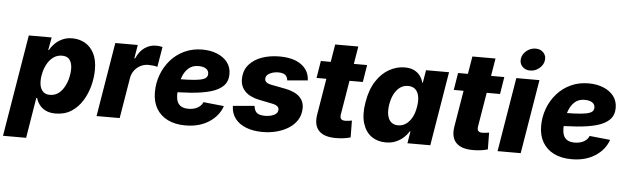

<svg xmlns="http://www.w3.org/2000/svg" viewBox="-79 -990 4604 1409"><g transform="rotate(5 2223.5 -285.0)"><path d="M-22.9 204.1 101.6 -545.9H270L252.9 -452.1H257.3Q271.5 -477.5 294.4 -500.5Q317.4 -523.4 349.4 -538.1Q381.3 -552.7 422.4 -552.7Q473.6 -552.7 515.4 -529.3Q557.1 -505.9 582 -458.3Q606.9 -410.6 606.9 -337.9Q606.9 -281.2 591.6 -220.9Q576.2 -160.6 544.4 -108.6Q512.7 -56.6 463.4 -24.4Q414.1 7.8 346.2 7.8Q302.2 7.8 272.7 -7.3Q243.2 -22.5 226.3 -45.7Q209.5 -68.8 202.6 -93.8H196.3L147.5 204.1ZM292 -125Q330.1 -125 356.7 -145.5Q383.3 -166 400.1 -197.8Q417 -229.5 424.8 -263.9Q432.6 -298.3 432.6 -327.1Q432.6 -370.6 414.6 -395Q396.5 -419.4 358.4 -419.4Q323.7 -419.4 297.1 -401.1Q270.5 -382.8 252.7 -353Q234.9 -323.2 225.8 -288.1Q216.8 -252.9 216.8 -219.7Q216.8 -175.8 236.1 -150.4Q255.4 -125 292 -125Z M648.4 0 738.8 -545.9H904.3L887.7 -446.3H893.6Q917.5 -500.5 955.6 -526.6Q993.7 -552.7 1038.6 -552.7Q1050.8 -552.7 1063.2 -551.3Q1075.7 -549.8 1086.4 -546.9L1061.5 -398.4Q1049.8 -402.8 1030.3 -405Q1010.7 -407.2 995.1 -407.2Q963.9 -407.2 937 -393.3Q910.2 -379.4 891.8 -355Q873.5 -330.6 868.2 -297.9L818.8 0Z M1302.7 11.7Q1227.5 11.7 1173.1 -15.1Q1118.7 -42 1089.1 -92Q1059.6 -142.1 1059.6 -211.9Q1059.6 -279.8 1082.5 -341.3Q1105.5 -402.8 1147.7 -450.7Q1189.9 -498.5 1248.8 -526.1Q1307.6 -553.7 1380.4 -553.7Q1439.9 -553.7 1488.3 -534.4Q1536.6 -515.1 1564.9 -478.8Q1593.3 -442.4 1593.3 -391.1Q1593.3 -337.9 1561 -304.9Q1528.8 -272 1467.3 -254.4Q1405.8 -236.8 1317.9 -230.5Q1230 -224.1 1118.7 -224.1L1135.3 -321.8Q1230.5 -321.8 1290 -324Q1349.6 -326.2 1381.6 -332.8Q1413.6 -339.4 1425.5 -350.8Q1437.5 -362.3 1437.5 -379.9Q1437.5 -403.8 1417.7 -417.2Q1397.9 -430.7 1362.3 -430.7Q1317.9 -430.7 1290.3 -406.5Q1262.7 -382.3 1248.5 -346.4Q1234.4 -310.5 1229.2 -272.9Q1224.1 -235.4 1224.1 -208Q1224.1 -180.7 1232.2 -158.9Q1240.2 -137.2 1260.3 -124.5Q1280.3 -111.8 1315.4 -111.8Q1353 -111.8 1381.3 -127Q1409.7 -142.1 1420.9 -169.9L1572.8 -154.3Q1547.4 -80.1 1476.1 -34.2Q1404.8 11.7 1302.7 11.7Z M1872.1 10.3Q1801.3 10.3 1749.3 -10.5Q1697.3 -31.2 1668.9 -68.6Q1640.6 -106 1638.7 -156.7Q1638.7 -158.2 1638.7 -159.4Q1638.7 -160.6 1638.7 -161.6L1796.9 -175.3Q1800.8 -140.1 1819.3 -124.8Q1837.9 -109.4 1880.9 -109.4Q1902.3 -109.4 1923.6 -114.7Q1944.8 -120.1 1959 -131.6Q1973.1 -143.1 1974.1 -161.1Q1975.1 -177.2 1962.6 -187.7Q1950.2 -198.2 1919.4 -204.1L1827.1 -222.7Q1755.9 -237.3 1720.5 -275.4Q1685.1 -313.5 1687.5 -368.7Q1689.5 -429.7 1725.3 -470.7Q1761.2 -511.7 1819.8 -532.2Q1878.4 -552.7 1947.3 -552.7Q2050.8 -552.7 2107.9 -511.5Q2165 -470.2 2169.4 -402.3Q2169.4 -400.9 2169.7 -399.2Q2169.9 -397.5 2170.4 -396L2019.5 -382.8Q2016.6 -410.6 1999.5 -423.1Q1982.4 -435.5 1948.7 -435.5Q1928.7 -435.5 1908.2 -429.7Q1887.7 -423.8 1873.3 -412.4Q1858.9 -400.9 1857.9 -381.8Q1856.9 -367.7 1867.4 -356.9Q1877.9 -346.2 1907.2 -340.3L2008.8 -320.8Q2080.6 -307.1 2116.5 -272.7Q2152.3 -238.3 2149.9 -184.1Q2148.4 -137.2 2125.2 -101.1Q2102.1 -64.9 2062.7 -40Q2023.4 -15.1 1974.4 -2.4Q1925.3 10.3 1872.1 10.3Z M2593.8 -545.9 2573.2 -419.4H2232.4L2252.9 -545.9ZM2347.2 -675.8H2517.6L2433.1 -167Q2429.7 -145 2438.5 -134.8Q2447.3 -124.5 2470.2 -124.5Q2478.5 -124.5 2494.9 -126.5Q2511.2 -128.4 2518.1 -130.4L2519.5 -6.3Q2489.7 2 2462.4 4.9Q2435.1 7.8 2410.6 7.8Q2323.7 7.8 2285.6 -33Q2247.6 -73.7 2260.3 -151.9Z M2778.3 7.8Q2717.8 7.8 2673.3 -23.7Q2628.9 -55.2 2609.6 -117.7Q2590.3 -180.2 2605.5 -272.5Q2621.6 -368.7 2662.4 -430.7Q2703.1 -492.7 2758.1 -522.7Q2813 -552.7 2870.1 -552.7Q2913.6 -552.7 2941.9 -538.1Q2970.2 -523.4 2986.3 -500.2Q3002.4 -477.1 3008.3 -452.1H3012.2L3027.8 -545.9H3197.3L3106.9 0H2938.5L2953.1 -88.4H2947.8Q2933.1 -63.5 2908.9 -41.5Q2884.8 -19.5 2852.3 -5.9Q2819.8 7.8 2778.3 7.8ZM2858.4 -125Q2891.1 -125 2917.2 -143.6Q2943.4 -162.1 2960.9 -195.1Q2978.5 -228 2985.4 -272.5Q2993.2 -317.9 2986.6 -350.8Q2980 -383.8 2960 -401.6Q2939.9 -419.4 2907.2 -419.4Q2874 -419.4 2848.4 -401.1Q2822.8 -382.8 2805.4 -349.9Q2788.1 -316.9 2780.8 -272.5Q2773.4 -228.5 2779.8 -195.1Q2786.1 -161.6 2805.9 -143.3Q2825.7 -125 2858.4 -125Z M3604.5 -545.9 3584 -419.4H3243.2L3263.7 -545.9ZM3357.9 -675.8H3528.3L3443.8 -167Q3440.4 -145 3449.2 -134.8Q3458 -124.5 3481 -124.5Q3489.3 -124.5 3505.6 -126.5Q3522 -128.4 3528.8 -130.4L3530.3 -6.3Q3500.5 2 3473.1 4.9Q3445.8 7.8 3421.4 7.8Q3334.5 7.8 3296.4 -33Q3258.3 -73.7 3271 -151.9Z M3602.5 0 3692.9 -545.9H3863.3L3772.9 0ZM3788.6 -609.9Q3752 -609.9 3730.2 -633.8Q3708.5 -657.7 3713.9 -691.9Q3719.7 -726.6 3749.5 -750.2Q3779.3 -773.9 3815.9 -773.9Q3852.5 -773.9 3874.3 -750Q3896 -726.1 3890.1 -691.9Q3884.8 -658.2 3855 -634Q3825.2 -609.9 3788.6 -609.9Z M4147.9 11.7Q4072.8 11.7 4018.3 -15.1Q3963.9 -42 3934.3 -92Q3904.8 -142.1 3904.8 -211.9Q3904.8 -279.8 3927.7 -341.3Q3950.7 -402.8 3992.9 -450.7Q4035.2 -498.5 4094 -526.1Q4152.8 -553.7 4225.6 -553.7Q4285.2 -553.7 4333.5 -534.4Q4381.8 -515.1 4410.2 -478.8Q4438.5 -442.4 4438.5 -391.1Q4438.5 -337.9 4406.2 -304.9Q4374 -272 4312.5 -254.4Q4251 -236.8 4163.1 -230.5Q4075.2 -224.1 3963.9 -224.1L3980.5 -321.8Q4075.7 -321.8 4135.3 -324Q4194.8 -326.2 4226.8 -332.8Q4258.8 -339.4 4270.8 -350.8Q4282.7 -362.3 4282.7 -379.9Q4282.7 -403.8 4262.9 -417.2Q4243.2 -430.7 4207.5 -430.7Q4163.1 -430.7 4135.5 -406.5Q4107.9 -382.3 4093.8 -346.4Q4079.6 -310.5 4074.5 -272.9Q4069.3 -235.4 4069.3 -208Q4069.3 -180.7 4077.4 -158.9Q4085.4 -137.2 4105.5 -124.5Q4125.5 -111.8 4160.6 -111.8Q4198.2 -111.8 4226.6 -127Q4254.9 -142.1 4266.1 -169.9L4418 -154.3Q4392.6 -80.1 4321.3 -34.2Q4250 11.7 4147.9 11.7Z"/></g></svg>

Font: Inter ExtraBold
Style: Italic
Weight: 800
Italic angle: -9.3988°
Designer: Rasmus Andersson
Foundry: rsms
Version: Version 4.001;git-66647c0bb